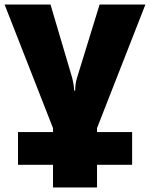

<svg xmlns="http://www.w3.org/2000/svg" viewBox="-20 -573 651 833"><path d="M58.1 0H210V-17.1L0 -553.2H199.2L293 -235.8Q293.5 -233.4 294.9 -227.5Q296.4 -221.7 297.9 -213.6Q299.3 -205.6 300.5 -196.8Q301.8 -188 301.8 -180.2H306.2Q306.2 -208.5 314 -234.9L412.1 -553.2H610.8L400.9 -17.1V0H553.2V142.1H400.9V240.2H210V142.1H58.1Z"/></svg>

Font: OpenSansExtrabold
Style: Regular
Weight: 800
Foundry: Ascender Corporation
Version: Version 1.10